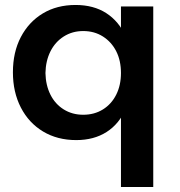

<svg xmlns="http://www.w3.org/2000/svg" viewBox="-20 -559 723 773"><path d="M284 -539Q357 -539 408 -506Q459 -473 486 -412.5Q513 -352 512 -267Q513 -183 486.5 -121.5Q460 -60 409 -27.5Q358 5 287 5Q211 5 153.5 -29.5Q96 -64 64 -126Q32 -188 32 -268Q32 -349 64 -410Q96 -471 152.5 -505Q209 -539 284 -539ZM315 -434Q271 -434 236.5 -412Q202 -390 183 -352Q164 -314 163 -265Q164 -216 183 -178Q202 -140 236.5 -118.5Q271 -97 315 -97Q360 -97 394.5 -118.5Q429 -140 448 -178Q467 -216 467 -265Q467 -315 448 -352.5Q429 -390 394.5 -412Q360 -434 315 -434ZM467 -533H597V194H467Z"/></svg>

Font: Alexandria Medium
Style: Regular
Weight: 500
Designer: Mohamed Gaber
Foundry: Kief Type Foundry
Version: Version 5.100